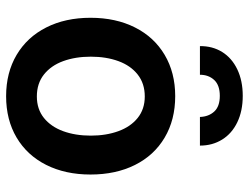

<svg xmlns="http://www.w3.org/2000/svg" viewBox="-112 -684 807 622"><g transform="rotate(90 291.0 -372.5)"><path d="M37.1 -262.7Q37.1 -344.7 68.4 -406.7Q99.6 -468.8 157.2 -502.9Q214.8 -537.1 291 -537.1Q367.7 -537.1 425.3 -502.9Q482.9 -468.8 513.9 -406.7Q544.9 -344.7 544.9 -262.7Q544.9 -181.2 513.7 -119.1Q482.4 -57.1 425 -23.2Q367.7 10.7 291 10.7Q214.8 10.7 157.2 -23.4Q99.6 -57.6 68.4 -119.4Q37.1 -181.2 37.1 -262.7ZM418.9 -263.7Q418.9 -313 404.5 -352.8Q390.1 -392.6 361.6 -415.5Q333 -438.5 292 -438.5Q250 -438.5 220.9 -415.5Q191.9 -392.6 177.5 -353Q163.1 -313.5 163.1 -263.7Q163.1 -213.9 177.5 -174.3Q191.9 -134.8 220.9 -111.8Q250 -88.9 292 -88.9Q333 -88.9 361.6 -111.8Q390.1 -134.8 404.5 -174.3Q418.9 -213.9 418.9 -263.7ZM290 -755.9Q338.9 -755.9 375.5 -738.3Q412.1 -720.7 431.6 -689.2Q451.2 -657.7 451.2 -617.2H358.4Q357.4 -645.5 340.8 -663.6Q324.2 -681.6 290 -681.6Q255.4 -681.6 238.5 -663.3Q221.7 -645 221.7 -617.2H128.9Q128.4 -657.7 147.9 -689.2Q167.5 -720.7 204.3 -738.3Q241.2 -755.9 290 -755.9Z"/></g></svg>

Font: Pretendard GOV SemiBold
Style: Regular
Weight: 600
Designer: Base glyphs from Inter by Rasmus Andersson; Hangeul glyphs from Noto Sans CJK(Source Han Sans) by Jang Soo-young and Kan
Foundry: Kil Hyung-jin
Version: Version 1.309